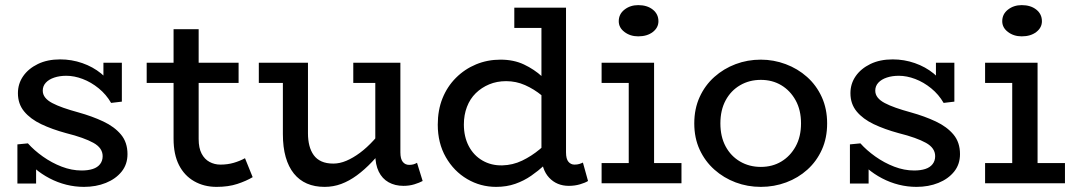

<svg xmlns="http://www.w3.org/2000/svg" viewBox="-20 -716 4194 750"><path d="M308 14Q273 14 239 5.5Q205 -3 173.5 -19.5Q142 -36 117 -57.5Q92 -79 74 -106L121 -105V1H48V-152L89 -156Q113 -129 147.5 -104.5Q182 -80 221 -65Q260 -50 299 -50Q324 -50 342.5 -56Q361 -62 371 -75Q381 -88 381 -106Q381 -122 372 -135Q363 -148 345 -158Q327 -168 300.5 -177.5Q274 -187 238 -196Q183 -211 141 -231Q99 -251 74.5 -280.5Q50 -310 50 -352Q50 -389 70.5 -418.5Q91 -448 128 -466Q165 -484 215 -484Q260 -484 301.5 -469.5Q343 -455 375 -429Q407 -403 425 -367L384 -368V-471H456V-319L414 -314Q395 -347 365.5 -371Q336 -395 303 -407.5Q270 -420 239 -420Q213 -420 192 -413Q171 -406 159 -393Q147 -380 147 -362Q147 -347 156.5 -335Q166 -323 184 -313.5Q202 -304 227.5 -295Q253 -286 286 -277Q340 -262 383.5 -241.5Q427 -221 452.5 -190.5Q478 -160 478 -114Q478 -74 455 -45.5Q432 -17 393.5 -1.5Q355 14 308 14Z M826 14Q777 14 738.5 -8Q700 -30 679 -71.5Q658 -113 658 -174V-602H756V-173Q756 -138 767.5 -116Q779 -94 798.5 -83.5Q818 -73 841 -73Q869 -73 893 -80Q917 -87 937 -98L967 -24Q942 -9 907 2.5Q872 14 826 14ZM553 -392V-471H912V-392Z M1248 14Q1209 14 1179 1Q1149 -12 1128 -38Q1107 -64 1096 -102.5Q1085 -141 1085 -192V-471H1183V-195Q1183 -169 1188.5 -147.5Q1194 -126 1205.5 -110Q1217 -94 1236 -85.5Q1255 -77 1282 -77Q1307 -77 1333 -88Q1359 -99 1386 -119Q1413 -139 1440 -168.5Q1467 -198 1493 -234V-155Q1463 -115 1433.5 -84Q1404 -53 1374 -31Q1344 -9 1313 2.5Q1282 14 1248 14ZM991 -392V-471H1163V-392ZM1556 10Q1523 10 1498 -4Q1473 -18 1459.5 -45.5Q1446 -73 1446 -113V-471H1544V-121Q1544 -95 1553.5 -83.5Q1563 -72 1578 -72Q1588 -72 1595 -74Q1602 -76 1609 -80L1631 -9Q1618 -2 1598.5 4Q1579 10 1556 10ZM1360 -392V-471H1530V-392Z M1918 14Q1857 14 1805 -16.5Q1753 -47 1721.5 -102Q1690 -157 1690 -229Q1690 -286 1708.5 -332Q1727 -378 1761 -412Q1795 -446 1839.5 -464.5Q1884 -483 1935 -483Q1987 -483 2027 -464Q2067 -445 2097.5 -417Q2128 -389 2151 -361V-289Q2127 -318 2096.5 -343Q2066 -368 2031 -383.5Q1996 -399 1957 -399Q1921 -399 1891 -386.5Q1861 -374 1838.5 -352Q1816 -330 1804 -298.5Q1792 -267 1792 -230Q1792 -182 1811 -145.5Q1830 -109 1864.5 -89Q1899 -69 1942 -70Q1983 -71 2019.5 -88.5Q2056 -106 2088.5 -133Q2121 -160 2148 -187V-111Q2130 -92 2106.5 -70.5Q2083 -49 2055 -29.5Q2027 -10 1993 2Q1959 14 1918 14ZM2202 10Q2155 10 2125 -22Q2095 -54 2095 -113V-686H2191V-121Q2191 -95 2200.5 -84Q2210 -73 2224 -73Q2235 -73 2243 -75.5Q2251 -78 2257 -81L2277 -9Q2266 -2 2245.5 4Q2225 10 2202 10ZM1989 -607V-686H2182V-607Z M2436 -22V-471H2535V-22ZM2330 0V-79H2642V0ZM2330 -392V-471H2512V-392ZM2473 -574Q2442 -574 2419.5 -591Q2397 -608 2397 -633Q2397 -661 2419.5 -678.5Q2442 -696 2473 -696Q2508 -696 2530 -678.5Q2552 -661 2552 -633Q2552 -608 2530 -591Q2508 -574 2473 -574Z M2952 14Q2900 14 2853.5 -3.5Q2807 -21 2770.5 -53.5Q2734 -86 2713 -131.5Q2692 -177 2692 -234Q2692 -291 2713 -337Q2734 -383 2770.5 -415.5Q2807 -448 2853.5 -465.5Q2900 -483 2952 -483Q3002 -483 3049 -465.5Q3096 -448 3132.5 -415.5Q3169 -383 3190 -337Q3211 -291 3211 -234Q3211 -177 3190.5 -131.5Q3170 -86 3134 -53.5Q3098 -21 3051 -3.5Q3004 14 2952 14ZM2952 -64Q2997 -64 3032 -85Q3067 -106 3088 -144Q3109 -182 3109 -234Q3109 -286 3088 -324Q3067 -362 3032 -383Q2997 -404 2952 -404Q2907 -404 2871 -383Q2835 -362 2814.5 -324Q2794 -286 2794 -234Q2794 -182 2814.5 -144Q2835 -106 2871 -85Q2907 -64 2952 -64Z M3560 14Q3525 14 3491 5.5Q3457 -3 3425.5 -19.5Q3394 -36 3369 -57.5Q3344 -79 3326 -106L3373 -105V1H3300V-152L3341 -156Q3365 -129 3399.5 -104.5Q3434 -80 3473 -65Q3512 -50 3551 -50Q3576 -50 3594.5 -56Q3613 -62 3623 -75Q3633 -88 3633 -106Q3633 -122 3624 -135Q3615 -148 3597 -158Q3579 -168 3552.5 -177.5Q3526 -187 3490 -196Q3435 -211 3393 -231Q3351 -251 3326.5 -280.5Q3302 -310 3302 -352Q3302 -389 3322.5 -418.5Q3343 -448 3380 -466Q3417 -484 3467 -484Q3512 -484 3553.5 -469.5Q3595 -455 3627 -429Q3659 -403 3677 -367L3636 -368V-471H3708V-319L3666 -314Q3647 -347 3617.5 -371Q3588 -395 3555 -407.5Q3522 -420 3491 -420Q3465 -420 3444 -413Q3423 -406 3411 -393Q3399 -380 3399 -362Q3399 -347 3408.5 -335Q3418 -323 3436 -313.5Q3454 -304 3479.5 -295Q3505 -286 3538 -277Q3592 -262 3635.5 -241.5Q3679 -221 3704.5 -190.5Q3730 -160 3730 -114Q3730 -74 3707 -45.5Q3684 -17 3645.5 -1.5Q3607 14 3560 14Z M3934 -22V-471H4033V-22ZM3828 0V-79H4140V0ZM3828 -392V-471H4010V-392ZM3971 -574Q3940 -574 3917.5 -591Q3895 -608 3895 -633Q3895 -661 3917.5 -678.5Q3940 -696 3971 -696Q4006 -696 4028 -678.5Q4050 -661 4050 -633Q4050 -608 4028 -591Q4006 -574 3971 -574Z"/></svg>

Font: BioRhyme ExtraBold
Style: Regular
Weight: 400
Version: Version 1.600;gftools[0.9.33]